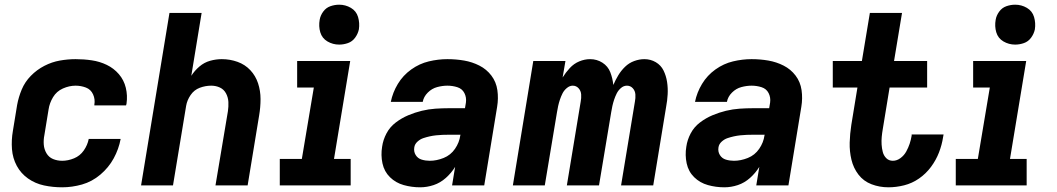

<svg xmlns="http://www.w3.org/2000/svg" viewBox="-20 -790 4504 818"><path d="M245 8Q287 8 329.5 -4Q372 -16 407.5 -46Q443 -76 464.5 -115.5Q486 -155 494 -198H358Q353 -172 337 -149Q321 -126 295.5 -115.5Q270 -105 245 -105Q224 -105 206 -112.5Q188 -120 178 -137Q168 -154 166.5 -174Q165 -194 169 -214L187 -324Q191 -351 206 -376Q221 -401 248 -413Q275 -425 302 -425Q325 -425 346 -417Q367 -409 376.5 -388Q386 -367 382 -344V-341H517L519 -348Q524 -383 516 -416Q508 -449 486.5 -474Q465 -499 435 -513.5Q405 -528 371 -533Q337 -538 302 -538Q269 -538 235 -532Q201 -526 169 -509.5Q137 -493 111.5 -467Q86 -441 72.5 -408.5Q59 -376 53 -343L35 -233Q28 -193 31 -154.5Q34 -116 51.5 -83.5Q69 -51 99.5 -29.5Q130 -8 167.5 0Q205 8 245 8Z M581 0H717L773 -339Q777 -363 792 -385Q807 -407 831 -416Q855 -425 880 -425Q900 -425 917 -417Q934 -409 943 -392Q952 -375 953 -355.5Q954 -336 951 -316L898 0H1035L1084 -298Q1090 -333 1090 -368Q1090 -403 1079.5 -435Q1069 -467 1046.5 -491Q1024 -515 992 -526.5Q960 -538 925 -538Q900 -538 875 -531Q850 -524 829.5 -506.5Q809 -489 795 -467L839 -735H702Z M1172 0H1474V-113H1403L1472 -530H1246V-417H1317L1266 -113H1172ZM1425 -600Q1444 -600 1462.5 -606.5Q1481 -613 1493 -629.5Q1505 -646 1509 -665Q1513 -692 1505.5 -717.5Q1498 -743 1475 -756.5Q1452 -770 1425 -770Q1406 -770 1387.5 -763.5Q1369 -757 1357 -740.5Q1345 -724 1342 -706Q1337 -678 1344.5 -652.5Q1352 -627 1375 -613.5Q1398 -600 1425 -600Z M1770 8Q1799 8 1827.5 -1.5Q1856 -11 1879.5 -32Q1903 -53 1919 -79L1906 0H2043L2098 -335Q2104 -371 2099 -406Q2094 -441 2073.5 -468Q2053 -495 2022.5 -510.5Q1992 -526 1957.5 -532Q1923 -538 1886 -538Q1847 -538 1807 -528.5Q1767 -519 1732 -494Q1697 -469 1675 -432.5Q1653 -396 1645 -356H1781Q1785 -378 1802.5 -395.5Q1820 -413 1842.5 -419Q1865 -425 1886 -425Q1908 -425 1928.5 -418.5Q1949 -412 1958.5 -393.5Q1968 -375 1965 -353L1961 -329H1893Q1864 -329 1835 -327Q1806 -325 1777 -318Q1748 -311 1719.5 -299Q1691 -287 1666 -268Q1641 -249 1626.5 -221.5Q1612 -194 1608 -165Q1602 -129 1609.5 -94Q1617 -59 1641.5 -35Q1666 -11 1700 -1.5Q1734 8 1770 8ZM1811 -105Q1793 -105 1776.5 -110Q1760 -115 1751 -129.5Q1742 -144 1745 -162Q1747 -176 1758.5 -186.5Q1770 -197 1783.5 -201.5Q1797 -206 1810.5 -209Q1824 -212 1838 -213.5Q1852 -215 1865.5 -215.5Q1879 -216 1893 -216H1942L1941 -213Q1937 -183 1918.5 -156Q1900 -129 1870 -117Q1840 -105 1811 -105Z M2165 0H2301L2353 -312Q2355 -325 2358 -338.5Q2361 -352 2365.5 -365.5Q2370 -379 2376.5 -392Q2383 -405 2395 -415Q2407 -425 2420 -425Q2435 -425 2445 -414Q2455 -403 2456 -387.5Q2457 -372 2454 -357L2395 0H2532L2584 -312Q2586 -325 2589 -338.5Q2592 -352 2596.5 -365.5Q2601 -379 2607.5 -392Q2614 -405 2625.5 -415Q2637 -425 2651 -425Q2666 -425 2676 -414Q2686 -403 2687 -387.5Q2688 -372 2685 -357L2626 0H2763L2818 -335Q2823 -361 2824.5 -388Q2826 -415 2822 -441Q2818 -467 2807 -489.5Q2796 -512 2774 -525Q2752 -538 2725 -538Q2704 -538 2682 -530Q2660 -522 2643 -505.5Q2626 -489 2614 -469Q2602 -449 2593 -428Q2590 -457 2580 -482.5Q2570 -508 2546.5 -523Q2523 -538 2494 -538Q2471 -538 2448 -528.5Q2425 -519 2407.5 -500Q2390 -481 2377 -460L2389 -530H2252Z M3066 8Q3095 8 3123.5 -1.5Q3152 -11 3175.5 -32Q3199 -53 3215 -79L3202 0H3339L3394 -335Q3400 -371 3395 -406Q3390 -441 3369.5 -468Q3349 -495 3318.5 -510.5Q3288 -526 3253.5 -532Q3219 -538 3182 -538Q3143 -538 3103 -528.5Q3063 -519 3028 -494Q2993 -469 2971 -432.5Q2949 -396 2941 -356H3077Q3081 -378 3098.5 -395.5Q3116 -413 3138.5 -419Q3161 -425 3182 -425Q3204 -425 3224.5 -418.5Q3245 -412 3254.5 -393.5Q3264 -375 3261 -353L3257 -329H3189Q3160 -329 3131 -327Q3102 -325 3073 -318Q3044 -311 3015.5 -299Q2987 -287 2962 -268Q2937 -249 2922.5 -221.5Q2908 -194 2904 -165Q2898 -129 2905.5 -94Q2913 -59 2937.5 -35Q2962 -11 2996 -1.5Q3030 8 3066 8ZM3107 -105Q3089 -105 3072.5 -110Q3056 -115 3047 -129.5Q3038 -144 3041 -162Q3043 -176 3054.5 -186.5Q3066 -197 3079.5 -201.5Q3093 -206 3106.5 -209Q3120 -212 3134 -213.5Q3148 -215 3161.5 -215.5Q3175 -216 3189 -216H3238L3237 -213Q3233 -183 3214.5 -156Q3196 -129 3166 -117Q3136 -105 3107 -105Z M3765 8Q3798 8 3832 -0.5Q3866 -9 3895.5 -29.5Q3925 -50 3946.5 -79Q3968 -108 3980.5 -140.5Q3993 -173 3998 -206L4000 -217H3864Q3864 -214 3864 -212Q3861 -194 3855.5 -177.5Q3850 -161 3841 -144.5Q3832 -128 3816.5 -116.5Q3801 -105 3784 -105Q3767 -105 3756 -116Q3745 -127 3741 -142.5Q3737 -158 3736 -174Q3735 -190 3736.5 -206.5Q3738 -223 3741 -240L3770 -417H3930V-530H3789L3823 -735H3686L3652 -530H3528V-417H3633L3607 -258Q3601 -220 3600 -182.5Q3599 -145 3607.5 -109.5Q3616 -74 3637.5 -46Q3659 -18 3693 -5Q3727 8 3765 8Z M4052 0H4354V-113H4283L4352 -530H4126V-417H4197L4146 -113H4052ZM4305 -600Q4324 -600 4342.5 -606.5Q4361 -613 4373 -629.5Q4385 -646 4389 -665Q4393 -692 4385.5 -717.5Q4378 -743 4355 -756.5Q4332 -770 4305 -770Q4286 -770 4267.5 -763.5Q4249 -757 4237 -740.5Q4225 -724 4222 -706Q4217 -678 4224.5 -652.5Q4232 -627 4255 -613.5Q4278 -600 4305 -600Z"/></svg>

Font: Iosevka Sparkle XBdObl
Style: Regular
Weight: 800
Italic angle: -9°
Designer: Belleve Invis
Foundry: Belleve Invis
Version: Version 4.5.0; ttfautohint (v1.8.3)